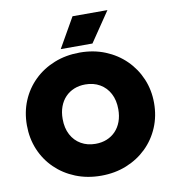

<svg xmlns="http://www.w3.org/2000/svg" viewBox="-99 -1018 1019 1121"><g transform="rotate(-10 410.5 -458.0)"><path d="M410.5 15Q328.5 15 259.5 -12.8Q190.5 -40.5 139.8 -90Q89 -139.5 61.2 -206Q33.5 -272.5 33.5 -350Q33.5 -428 61.2 -494.5Q89 -561 139.8 -610.5Q190.5 -660 259.5 -687.5Q328.5 -715 410.5 -715Q492.5 -715 561.2 -687Q630 -659 680.8 -609Q731.5 -559 759.5 -492.8Q787.5 -426.5 787.5 -350Q787.5 -272.5 759.5 -206Q731.5 -139.5 680.8 -90Q630 -40.5 561.2 -12.8Q492.5 15 410.5 15ZM410.5 -174Q447 -174 477.2 -186.2Q507.5 -198.5 529.5 -221.5Q551.5 -244.5 563.5 -277Q575.5 -309.5 575.5 -350Q575.5 -404 554.5 -443.5Q533.5 -483 496.2 -504.5Q459 -526 410.5 -526Q374 -526 343.8 -513.8Q313.5 -501.5 291.5 -478.5Q269.5 -455.5 257.5 -423Q245.5 -390.5 245.5 -350Q245.5 -296 266.5 -256.5Q287.5 -217 324.8 -195.5Q362 -174 410.5 -174ZM305.5 -754 406.5 -931H613.5L493.5 -754Z"/></g></svg>

Font: Geologica Roman Black
Style: Regular
Weight: 900
Designer: Sindre Bremnes, Frode Helland
Foundry: Monokrom Skriftforlag AS
Version: Version 1.010;gftools[0.9.28]